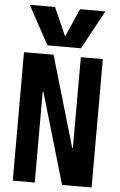

<svg xmlns="http://www.w3.org/2000/svg" viewBox="-64 -1044 678 1087"><g transform="rotate(5 275.0 -500.0)"><path d="M60 -1000H204L273 -843H277L346 -1000H490L370 -780H180ZM51 0V-730H219L370 -214H374V-730H499V0H331L180 -516H176V0Z"/></g></svg>

Font: M PLUS Code Latin SemiExpanded SemiBold
Style: Regular
Weight: 600
Width: 6
Designer: Coji Morishita
Foundry: UNDERFOREST DESIGN
Version: Version 1.002; ttfautohint (v1.8.3)